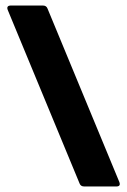

<svg xmlns="http://www.w3.org/2000/svg" viewBox="-20 -675 460 695"><path d="M285 0Q272 0 268 -11L8 -639Q2 -655 20 -655H135Q148 -655 152 -644L412 -16Q418 0 401 0Z"/></svg>

Font: Sofia Sans Black
Style: Regular
Weight: 900
Designer: Botio Nikoltchev, Ani Petrova
Foundry: lettersoup
Version: Version 4.100; ttfautohint (v1.8.3)